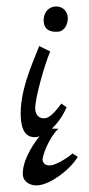

<svg xmlns="http://www.w3.org/2000/svg" viewBox="-53 -560 364 788"><g transform="rotate(-5 129.0 -165.5)"><path d="M224 79C185 106 146 120 129 120C105 120 99 103 99 96C99 76 136 2 175 -27L148 -30C174 -50 199 -80 216 -112L196 -129C154 -82 138 -75 121 -75C103 -75 87 -88 87 -114C87 -154 144 -301 169 -346L126 -372C98 -314 25 -192 25 -79C25 -27 43 -1 81 -1C85 -1 90 -2 95 -3C57 36 13 99 13 151C13 175 37 197 71 197C122 197 204 148 244 95ZM209 -424C237 -424 253 -456 253 -480C253 -511 229 -528 206 -528C172 -528 153 -501 153 -469C153 -439 173 -424 209 -424Z"/></g></svg>

Font: Marck Script
Style: Regular
Weight: 400
Designer: Denis Masharov, Marck Fogel
Foundry: Denis Masharov
Version: Version 1.002